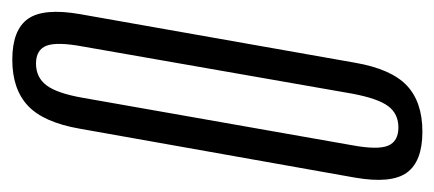

<svg xmlns="http://www.w3.org/2000/svg" viewBox="-239 -497 724 320"><g transform="rotate(90 123.0 -337.0)"><path d="M62.5 4.5Q111.5 4.5 139.2 -21.5Q167 -47.5 177.5 -108L259 -566.5Q269.5 -627 250.8 -653Q232 -679 182.5 -679Q133 -679 105.5 -653Q78 -627 67.5 -566.5L-13.5 -108Q-24 -47.5 -5.5 -21.5Q13 4.5 62.5 4.5ZM69 -35Q46 -35 39.2 -52.5Q32.5 -70 40.5 -113L119 -561.5Q127 -604.5 139.8 -621.8Q152.5 -639 175.5 -639Q198.5 -639 205.8 -621.8Q213 -604.5 205 -561.5L126 -113Q118.5 -70 105.2 -52.5Q92 -35 69 -35Z"/></g></svg>

Font: Anybody ExtraCondensed Light
Style: Italic
Weight: 300
Width: 2
Italic angle: -10°
Version: Version 1.113;gftools[0.9.25]